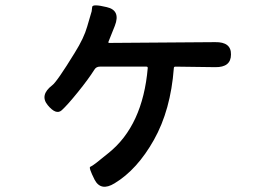

<svg xmlns="http://www.w3.org/2000/svg" viewBox="-20 -626 1040 729"><path d="M415 70Q363 102 339 56Q316 10 322.5 7.5Q329 5 346 -8Q369 -26 392 -45Q522 -149 541 -368Q541 -373 536 -373H359Q345 -373 338 -361Q316 -326 276 -276.5Q236 -227 214.5 -207.5Q193 -188 161 -227Q130 -265 178 -302Q196 -315 264 -426Q299 -482 311 -525Q319 -554 328 -583Q329 -587 330 -599.5Q331 -612 385 -599Q439 -587 416 -528L392 -468Q390 -463 395 -463L797 -466Q858 -467 857 -419Q857 -370 797 -371L646 -373Q640 -373 640 -367Q628 -208 564.5 -95Q501 18 415 70Z"/></svg>

Font: Resource Han Rounded KR Medium
Style: Regular
Weight: 500
Designer: Cyano Hao (round all glyphs); Ryoko NISHIZUKA 西塚涼子 (kana, bopomofo & ideographs); Paul D. Hunt (Latin, Greek & Cyrillic)
Foundry: Cyano Hao
Version: 0.990